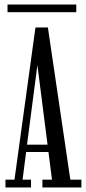

<svg xmlns="http://www.w3.org/2000/svg" viewBox="-20 -822 378 842"><path d="M4 0V-34H43.5L135.5 -701.5H190L288.5 -34H337V0H166V-34H208L192.5 -155.5H94.5L79 -34H116V0ZM144 -536.5 98.5 -187.5H188.5L144 -536.5ZM13 -768.5V-802H314.5V-768.5Z"/></svg>

Font: Imbue 10pt
Style: Regular
Weight: 400
Designer: Tyler Finck
Foundry: Etcetera Type Company
Version: Version 1.102; ttfautohint (v1.8.3)